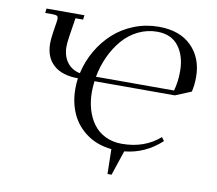

<svg xmlns="http://www.w3.org/2000/svg" viewBox="-90 -817 1208 1069"><g transform="rotate(10 514.0 -282.5)"><path d="M86.9 -676.8 89.8 -702.1H304.2L300.8 -676.8H257.8L241.2 -569.8Q235.8 -534.2 235.8 -513.2Q235.8 -460.4 262.2 -424.8Q288.6 -389.2 335 -379.9Q350.6 -449.2 385.5 -509.3Q420.4 -569.3 470 -614.3Q519.5 -659.2 585.4 -685.1Q651.4 -710.9 724.1 -710.9Q843.3 -710.9 909.7 -644.3Q976.1 -577.6 976.1 -470.2Q976.1 -424.8 966.8 -387.2L877 -350.1H422.9Q418.9 -314 418.9 -289.1Q418.9 -236.8 432.1 -191.2Q445.3 -145.5 471.2 -109.9Q497.1 -74.2 538.6 -53.7Q580.1 -33.2 632.8 -33.2Q760.3 -33.2 847.2 -108.9L861.8 -88.9Q771.5 -5.4 653.8 5.9L606.9 146H584L581.1 5.9Q501 -2 442.4 -43.5Q383.8 -85 354.5 -148.7Q325.2 -212.4 325.2 -291Q325.2 -320.8 329.1 -350.1Q239.7 -350.1 191.4 -393.3Q143.1 -436.5 143.1 -515.1Q143.1 -538.1 148.9 -578.1L158.2 -637.2Q160.2 -650.9 160.2 -655.8Q160.2 -668.5 153.3 -672.6Q146.5 -676.8 127.9 -676.8ZM426.8 -376H868.2Q882.8 -427.7 882.8 -485.8Q882.8 -573.2 841.3 -627.7Q799.8 -682.1 720.2 -682.1Q663.1 -682.1 612.5 -657.2Q562 -632.3 525.4 -589.6Q488.8 -546.9 463.4 -492.2Q438 -437.5 426.8 -376Z"/></g></svg>

Font: Dihjauti S
Style: Bold Italic
Weight: 700
Italic angle: -9°
Designer: T. Christopher White
Version: Version 3.0.0